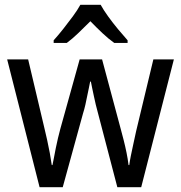

<svg xmlns="http://www.w3.org/2000/svg" viewBox="-20 -786 760 805"><path d="M391 -311Q386 -329 381.5 -347.5Q377 -366 373.5 -383.5Q370 -401 366.5 -416.5Q363 -432 361 -444H358Q356 -432 352.5 -416.5Q349 -401 345.5 -383Q342 -365 338 -347Q334 -329 328 -310L243 -1H146L10 -537H98L164 -258Q171 -229 177.5 -200Q184 -171 189 -143.5Q194 -116 197 -94H200Q203 -108 206.5 -126.5Q210 -145 214 -165.5Q218 -186 223 -206.5Q228 -227 233 -246L314 -537H408L486 -246Q492 -224 498.5 -198.5Q505 -173 510.5 -146Q516 -119 519 -94H522Q524 -110 528.5 -132.5Q533 -155 539 -182Q545 -209 551 -237L623 -537H709L572 -1H472ZM402 -766Q414 -744 433.5 -717Q453 -690 475 -663.5Q497 -637 515 -617V-606H459Q435 -623 409.5 -647Q384 -671 359 -697Q333 -671 308 -647Q283 -623 260 -606H205V-617Q224 -638 245 -664.5Q266 -691 285.5 -717.5Q305 -744 317 -766Z"/></svg>

Font: Noto Sans Hebrew SemiCondensed
Style: Regular
Weight: 400
Width: 4
Designer: Monotype Design Team
Foundry: Monotype Imaging Inc.
Version: Version 2.003